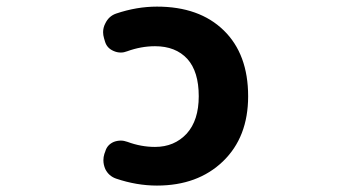

<svg xmlns="http://www.w3.org/2000/svg" viewBox="-20 -580 1040 592"><path d="M463.9 -7.8Q401.4 -7.8 337.9 -29.3Q315.4 -37.1 304.7 -58.6Q298.8 -72.3 298.8 -85.9Q298.8 -95.7 301.8 -105.5L304.7 -113.3Q310.5 -133.8 331.1 -142.6Q341.8 -146.5 352.5 -146.5Q362.3 -146.5 373 -142.6Q415 -127 458 -127Q517.6 -127 555.7 -168Q592.8 -209 592.8 -283.2Q592.8 -359.4 557.6 -398.4Q521.5 -437.5 458 -437.5Q415 -437.5 372.1 -421.9Q362.3 -418 352.5 -418Q340.8 -418 330.1 -422.9Q309.6 -431.6 303.7 -452.1L300.8 -461.9Q297.9 -471.7 297.9 -480.5Q297.9 -495.1 304.7 -507.8Q315.4 -530.3 337.9 -538.1Q401.4 -559.6 463.9 -559.6Q594.7 -559.6 669.9 -486.3Q745.1 -413.1 745.1 -283.2Q745.1 -157.2 667.5 -82.5Q589.8 -7.8 463.9 -7.8Z"/></svg>

Font: Rounded Mgen+ 2m bold
Style: Bold
Weight: 700
Designer: [Source Han Sans]
Ryoko NISHIZUKA  (kana & ideographs); Paul D. Hunt (Latin, Greek & Cyrillic); Wenlong ZHANG  (bopomofo
Version: Version 1.059.20150602